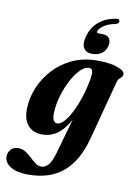

<svg xmlns="http://www.w3.org/2000/svg" viewBox="-156 -768 769 1078"><g transform="rotate(10 228.5 -229.0)"><path d="M391 -13Q357 115.5 281 180.2Q205 245 81 245Q17.5 245 -18.8 222.8Q-55 200.5 -55 166Q-55 142 -39.5 125Q-24 108 3.5 108Q25.5 108 44.2 120Q63 132 79.8 148Q96.5 164 112.5 176Q128.5 188 146 188Q168.5 188 186.2 167.8Q204 147.5 217.5 100.5L275 -102.5Q243 -44 205 -17.2Q167 9.5 120 9.5Q67.5 9.5 38 -24.5Q8.5 -58.5 11.5 -125.5Q13.5 -183 37.8 -241Q62 -299 106.2 -347Q150.5 -395 213 -424Q275.5 -453 354 -453Q428.5 -453 471 -437Q513.5 -421 511.5 -401.5Q510 -390.5 504 -384.8Q498 -379 491.2 -372.8Q484.5 -366.5 481 -353ZM165 -130Q162.5 -94.5 171 -80.2Q179.5 -66 191.5 -66Q211.5 -66 233.2 -91Q255 -116 275 -157.5Q295 -199 310.8 -249.8Q326.5 -300.5 334.5 -352Q338.5 -376.5 335 -390.5Q331.5 -404.5 315.5 -404.5Q291 -404.5 265.5 -378.8Q240 -353 218 -311.5Q196 -270 181.8 -222.2Q167.5 -174.5 165 -130ZM354.5 -604.5Q385 -604.5 396.2 -586.8Q407.5 -569 400 -542.5Q393 -515 370.8 -500Q348.5 -485 318 -485Q284 -485 269.5 -507.8Q255 -530.5 266.5 -573.5Q280 -625.5 317.5 -658.8Q355 -692 412.5 -702Q435 -707 437 -692.5Q439.5 -678.5 418.5 -673Q376 -665 352 -647.5Q328 -630 324 -615Q321.5 -604.5 333 -604.5Z"/></g></svg>

Font: Fraunces 144pt S050
Style: Bold Italic
Weight: 700
Italic angle: -16°
Version: Version 1.000; ttfautohint (v1.8.3)